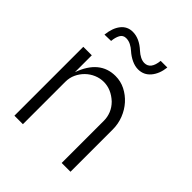

<svg xmlns="http://www.w3.org/2000/svg" viewBox="-185 -769 879 879"><g transform="rotate(45 254.0 -329.5)"><path d="M109 -448V-339Q152 -458 253 -458Q287 -458 316.5 -443Q346 -428 368.5 -403Q391 -378 404 -345Q417 -312 417 -276V-2H360V-276Q360 -299 351 -321.5Q342 -344 323 -363Q282 -401 234 -401Q210 -401 187.5 -391.5Q165 -382 147.5 -365Q130 -348 119.5 -325.5Q109 -303 109 -276V-2H54V-448ZM83 -556Q88 -603 109.5 -630Q131 -657 166 -657Q209 -657 250 -619Q263 -607 277 -600Q291 -593 304 -593Q344 -593 350 -653H393Q388 -608 364.5 -580Q341 -552 304 -552Q284 -552 262.5 -562Q241 -572 222 -589Q210 -600 195.5 -607.5Q181 -615 165 -615Q145 -615 136 -598Q127 -581 125 -557Z"/></g></svg>

Font: Fundamental  Brigade Scvhlank
Style: Regular
Weight: 100
Designer: Peter Wiegel, original typeface by Arno Drescher 1935
Foundry: Peter Wiegel
Version: Version 0.000 2012 initial release